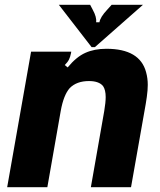

<svg xmlns="http://www.w3.org/2000/svg" viewBox="-20 -783 671 803"><path d="M10 0 110 -567H278L277 -561Q274 -545 268.5 -534Q263 -523 251 -511L263 -501Q299 -545 337 -562Q375 -579 425 -579Q565 -579 591 -481Q598 -456 598 -428Q598 -406 594 -377.5Q590 -349 584 -317L528 0H360L416 -319Q422 -355 422 -377Q422 -407 411 -423Q394 -444 352 -444Q301 -444 272 -415Q246 -386 234 -319L178 0ZM363 -586 226 -763H357L368 -742Q385 -711 382 -690H396Q399 -711 428 -742L447 -763H578L377 -586Z"/></svg>

Font: Open Sauce Sans Black Italic
Style: Regular
Weight: 900
Italic angle: -10°
Designer: Alfredo Marco Pradil
Foundry: Creative Sauce Fz LLC
Version: Version 1.477